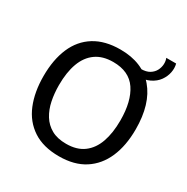

<svg xmlns="http://www.w3.org/2000/svg" viewBox="-193 -1035 1183 1213"><g transform="rotate(30 398.0 -428.0)"><path d="M398 11Q283 11 208 -38.5Q133 -88 97 -176Q61 -264 61 -380Q61 -500 98.5 -587Q136 -674 211.5 -721Q287 -768 399 -768Q561 -768 647.5 -666Q734 -564 734 -379Q734 -260 696 -172.5Q658 -85 583.5 -37Q509 11 398 11ZM398 -80Q476 -80 525.5 -117Q575 -154 598.5 -221Q622 -288 622 -379Q622 -519 568.5 -598Q515 -677 399 -677Q323 -677 273 -641.5Q223 -606 198.5 -539.5Q174 -473 174 -379Q174 -319 185 -265.5Q196 -212 222 -170Q248 -128 291 -104Q334 -80 398 -80ZM747 -867Q755 -838 748.5 -804.5Q742 -771 721 -741.5Q700 -712 662.5 -693.5Q625 -675 570 -675V-726Q610 -726 634 -741Q658 -756 669.5 -778.5Q681 -801 682 -825Q683 -849 675 -867Z"/></g></svg>

Font: Menbere
Style: Regular
Weight: 400
Designer: Aleme Tadesse
Foundry: Sorkin Type Co
Version: Version 1.000